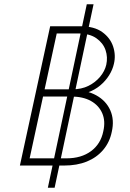

<svg xmlns="http://www.w3.org/2000/svg" viewBox="-20 -782 615 907"><path d="M74 0 217 -658H359Q425 -658 463 -630.5Q501 -603 514.5 -562Q528 -521 518 -480Q512 -453 495.5 -426.5Q479 -400 453.5 -378.5Q428 -357 394 -345Q360 -333 318 -333L323 -357Q389 -357 435 -331.5Q481 -306 501 -261Q521 -216 508 -159Q498 -110 467.5 -74Q437 -38 390.5 -19Q344 0 283 0ZM120 -34H294Q364 -34 410 -68Q456 -102 468 -162Q479 -210 463 -247Q447 -284 409.5 -305Q372 -326 315 -326H170L178 -360H321Q365 -360 398 -376.5Q431 -393 453 -419.5Q475 -446 482 -476Q490 -512 478.5 -545.5Q467 -579 435 -601.5Q403 -624 347 -624H248ZM206 105 390 -762H422L238 105Z"/></svg>

Font: Ysabeau Office ExtraLight
Style: Italic
Weight: 250
Italic angle: -12°
Designer: Christian Thalmann (Catharsis Fonts)
Version: Version 2.001;gftools[0.9.30]; featfreeze: tnum,lnum,ss02